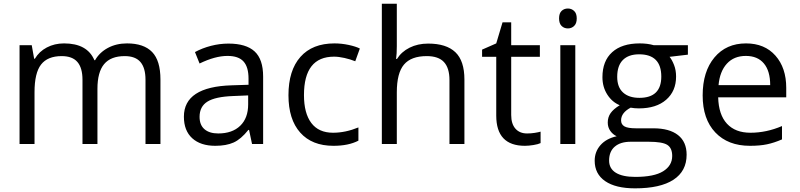

<svg xmlns="http://www.w3.org/2000/svg" viewBox="-20 -780 4331 1040"><path d="M768.1 0V-348.1Q768.1 -412.1 740.7 -444.1Q713.4 -476.1 655.8 -476.1Q580.1 -476.1 543.9 -432.6Q507.8 -389.2 507.8 -298.8V0H426.8V-348.1Q426.8 -412.1 399.4 -444.1Q372.1 -476.1 314 -476.1Q237.8 -476.1 202.4 -430.4Q167 -384.8 167 -280.8V0H85.9V-535.2H151.9L165 -461.9H168.9Q191.9 -501 233.6 -522.9Q275.4 -544.9 327.1 -544.9Q452.6 -544.9 491.2 -454.1H495.1Q519 -496.1 564.5 -520.5Q609.9 -544.9 668 -544.9Q758.8 -544.9 804 -498.3Q849.1 -451.7 849.1 -349.1V0Z M1345.2 0 1329.1 -76.2H1325.2Q1285.2 -25.9 1245.4 -8.1Q1205.6 9.8 1146 9.8Q1066.4 9.8 1021.2 -31.2Q976.1 -72.3 976.1 -147.9Q976.1 -310.1 1235.4 -317.9L1326.2 -320.8V-354Q1326.2 -417 1299.1 -447Q1272 -477.1 1212.4 -477.1Q1145.5 -477.1 1061 -436L1036.1 -498Q1075.7 -519.5 1122.8 -531.7Q1169.9 -543.9 1217.3 -543.9Q1313 -543.9 1359.1 -501.5Q1405.3 -459 1405.3 -365.2V0ZM1162.1 -57.1Q1237.8 -57.1 1281 -98.6Q1324.2 -140.1 1324.2 -214.8V-263.2L1243.2 -259.8Q1146.5 -256.3 1103.8 -229.7Q1061 -203.1 1061 -147Q1061 -103 1087.6 -80.1Q1114.3 -57.1 1162.1 -57.1Z M1786.1 9.8Q1669.9 9.8 1606.2 -61.8Q1542.5 -133.3 1542.5 -264.2Q1542.5 -398.4 1607.2 -471.7Q1671.9 -544.9 1791.5 -544.9Q1830.1 -544.9 1868.7 -536.6Q1907.2 -528.3 1929.2 -517.1L1904.3 -448.2Q1877.4 -459 1845.7 -466.1Q1814 -473.1 1789.6 -473.1Q1626.5 -473.1 1626.5 -265.1Q1626.5 -166.5 1666.3 -113.8Q1706.1 -61 1784.2 -61Q1851.1 -61 1921.4 -89.8V-18.1Q1867.7 9.8 1786.1 9.8Z M2414.6 0V-346.2Q2414.6 -411.6 2384.8 -443.8Q2355 -476.1 2291.5 -476.1Q2207 -476.1 2168.2 -430.2Q2129.4 -384.3 2129.4 -279.8V0H2048.3V-759.8H2129.4V-529.8Q2129.4 -488.3 2125.5 -460.9H2130.4Q2154.3 -499.5 2198.5 -521.7Q2242.7 -543.9 2299.3 -543.9Q2397.5 -543.9 2446.5 -497.3Q2495.6 -450.7 2495.6 -349.1V0Z M2835 -57.1Q2856.4 -57.1 2876.5 -60.3Q2896.5 -63.5 2908.2 -66.9V-4.9Q2895 1.5 2869.4 5.6Q2843.8 9.8 2823.2 9.8Q2668 9.8 2668 -153.8V-472.2H2591.3V-511.2L2668 -544.9L2702.1 -659.2H2749V-535.2H2904.3V-472.2H2749V-157.2Q2749 -108.9 2772 -83Q2794.9 -57.1 2835 -57.1Z M3096.2 0H3015.1V-535.2H3096.2ZM3008.3 -680.2Q3008.3 -708 3022 -720.9Q3035.6 -733.9 3056.2 -733.9Q3075.7 -733.9 3089.8 -720.7Q3104 -707.5 3104 -680.2Q3104 -652.8 3089.8 -639.4Q3075.7 -626 3056.2 -626Q3035.6 -626 3022 -639.4Q3008.3 -652.8 3008.3 -680.2Z M3706.1 -535.2V-483.9L3606.9 -472.2Q3620.6 -455.1 3631.3 -427.5Q3642.1 -399.9 3642.1 -365.2Q3642.1 -286.6 3588.4 -239.7Q3534.7 -192.9 3440.9 -192.9Q3417 -192.9 3396 -196.8Q3344.2 -169.4 3344.2 -127.9Q3344.2 -106 3362.3 -95.5Q3380.4 -85 3424.3 -85H3519Q3606 -85 3652.6 -48.3Q3699.2 -11.7 3699.2 58.1Q3699.2 147 3627.9 193.6Q3556.6 240.2 3419.9 240.2Q3314.9 240.2 3258.1 201.2Q3201.2 162.1 3201.2 90.8Q3201.2 42 3232.4 6.3Q3263.7 -29.3 3320.3 -42Q3299.8 -51.3 3285.9 -70.8Q3272 -90.3 3272 -116.2Q3272 -145.5 3287.6 -167.5Q3303.2 -189.5 3336.9 -210Q3295.4 -227.1 3269.3 -268.1Q3243.2 -309.1 3243.2 -361.8Q3243.2 -449.7 3295.9 -497.3Q3348.6 -544.9 3445.3 -544.9Q3487.3 -544.9 3521 -535.2ZM3279.3 89.8Q3279.3 133.3 3315.9 155.8Q3352.5 178.2 3420.9 178.2Q3522.9 178.2 3572 147.7Q3621.1 117.2 3621.1 64.9Q3621.1 21.5 3594.2 4.6Q3567.4 -12.2 3493.2 -12.2H3396Q3340.8 -12.2 3310.1 14.2Q3279.3 40.5 3279.3 89.8ZM3323.2 -363.8Q3323.2 -307.6 3355 -278.8Q3386.7 -250 3443.4 -250Q3562 -250 3562 -365.2Q3562 -485.8 3441.9 -485.8Q3384.8 -485.8 3354 -455.1Q3323.2 -424.3 3323.2 -363.8Z M4042 9.8Q3923.3 9.8 3854.7 -62.5Q3786.1 -134.8 3786.1 -263.2Q3786.1 -392.6 3849.9 -468.8Q3913.6 -544.9 4021 -544.9Q4121.6 -544.9 4180.2 -478.8Q4238.8 -412.6 4238.8 -304.2V-252.9H3870.1Q3872.6 -158.7 3917.7 -109.9Q3962.9 -61 4044.9 -61Q4131.3 -61 4215.8 -97.2V-24.9Q4172.9 -6.3 4134.5 1.7Q4096.2 9.8 4042 9.8ZM4020 -477.1Q3955.6 -477.1 3917.2 -435.1Q3878.9 -393.1 3872.1 -318.8H4151.9Q4151.9 -395.5 4117.7 -436.3Q4083.5 -477.1 4020 -477.1Z"/></svg>

Font: f02293617
Style: Regular
Weight: 400
Foundry: Ascender Corporation
Version: Version 1.10